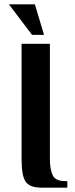

<svg xmlns="http://www.w3.org/2000/svg" viewBox="-20 -861 344 881"><path d="M169 0Q117 0 98 -27Q79 -54 79 -130V-660H209V-130Q209 -85 221.5 -57.5Q234 -30 279 -30H289V0ZM127 -701 21 -841H140L182 -701Z"/></svg>

Font: El Messiri
Style: Bold
Weight: 700
Designer: Mohamed Gaber
Foundry: Kief Type Foundry
Version: Version 2.020; ttfautohint (v1.8.3)